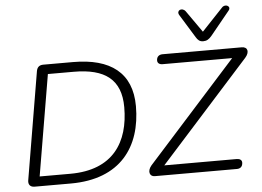

<svg xmlns="http://www.w3.org/2000/svg" viewBox="-59 -987 1451 1065"><g transform="rotate(-5 667.0 -454.5)"><path d="M91 0H293C570 0 690 -170 690 -396C690 -582 572 -670 364 -670H198C177 -670 164 -660 160 -638L59 -38C55 -14 68 0 91 0ZM295 -54H124L219 -616H363C537 -616 625 -550 625 -396C625 -202 534 -54 295 -54ZM760 0H1218C1236 0 1250 -10 1250 -33C1250 -47 1239 -55 1221 -55H818L1317 -610C1344 -640 1337 -670 1303 -670H862C844 -670 829 -660 829 -638C829 -624 839 -615 858 -615H1245L747 -61C721 -30 732 0 760 0ZM1093 -722C1113 -722 1126 -730 1141 -748L1248 -879C1267 -902 1233 -920 1214 -900L1096 -775L1011 -896C992 -921 958 -905 973 -879L1053 -749C1063 -732 1074 -722 1093 -722Z"/></g></svg>

Font: SN Pro Light
Style: Italic
Weight: 300
Italic angle: -8.99998°
Designer: Tobias Whetton
Foundry: Supernotes
Version: Version 1.001;Glyphs 3.2 (3249)